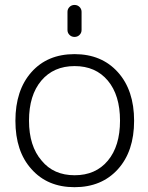

<svg xmlns="http://www.w3.org/2000/svg" viewBox="-20 -777 605 785"><path d="M150.4 -120.1Q199.2 -60.5 285.2 -60.5Q371.1 -60.5 420.9 -120.1Q470.7 -179.7 470.7 -283.7Q470.7 -387.7 420.9 -447.3Q371.1 -506.8 285.2 -506.8Q199.2 -506.8 148.9 -447.3Q98.6 -387.7 98.6 -283.7Q98.6 -179.7 150.4 -120.1ZM108.4 -85.9Q43 -158.2 43 -283.2Q43 -408.2 108.4 -481.9Q173.8 -555.7 284.7 -555.7Q395.5 -555.7 461.9 -481.9Q528.3 -408.2 528.3 -283.2Q528.3 -158.2 461.9 -85Q395.5 -11.7 284.7 -11.7Q173.8 -11.7 108.4 -85.9ZM255.9 -654.3V-728.5Q255.9 -740.2 264.2 -748.5Q272.5 -756.8 284.7 -756.8Q296.9 -756.8 305.2 -748.5Q313.5 -740.2 313.5 -728.5V-654.3Q313.5 -642.6 305.2 -634.3Q296.9 -626 284.7 -626Q272.5 -626 264.2 -634.3Q255.9 -642.6 255.9 -654.3Z"/></svg>

Font: irohamaru Light
Style: Regular
Weight: 200
Designer: [Source Han Sans]
Ryoko NISHIZUKA  (kana & ideographs); Paul D. Hunt (Latin, Greek & Cyrillic); Wenlong ZHANG  (bopomofo
Version: Version 1.01